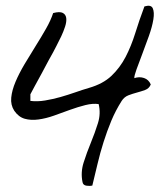

<svg xmlns="http://www.w3.org/2000/svg" viewBox="-20 -640 569 651"><path d="M259.8 -22.5Q252.9 -55.7 263.7 -89.4Q274.4 -123 288.1 -156.2Q301.8 -189.5 312 -222.2Q322.3 -254.9 314.5 -287.1Q294.9 -290 269.5 -283.7Q244.1 -277.3 217.3 -267.6Q190.4 -257.8 163.1 -248Q135.7 -238.3 110.4 -234.9Q85 -231.4 64 -237.3Q43 -243.2 28.3 -264.6Q15.6 -284.2 18.1 -309.1Q20.5 -334 32.7 -362.8Q44.9 -391.6 63.5 -422.9Q82 -454.1 101.1 -484.4Q120.1 -514.6 136.2 -543Q152.3 -571.3 160.2 -595.7Q182.6 -601.6 192.9 -596.2Q203.1 -590.8 204.6 -578.6Q206.1 -566.4 200.7 -549.8Q195.3 -533.2 187.5 -516.6Q179.7 -500 171.9 -485.4Q164.1 -470.7 160.2 -462.9Q155.3 -455.1 144.5 -434.6Q133.8 -414.1 121.6 -391.6Q109.4 -369.1 98.1 -348.6Q86.9 -328.1 83 -320.3V-297.9Q106.4 -294.9 132.8 -299.3Q159.2 -303.7 185.1 -311Q210.9 -318.4 235.8 -327.1Q260.7 -335.9 281.2 -341.8Q329.1 -355.5 357.9 -382.8Q386.7 -410.2 405.8 -446.8Q424.8 -483.4 438.5 -527.3Q452.1 -571.3 469.7 -618.2Q492.2 -625 498 -611.8Q503.9 -598.6 500 -574.2Q496.1 -549.8 484.9 -518.1Q473.6 -486.3 462.4 -457Q451.2 -427.7 442.9 -404.8Q434.6 -381.8 435.5 -375Q452.1 -380.9 468.3 -375.5Q484.4 -370.1 491.2 -353.5Q485.4 -339.8 472.2 -335Q459 -330.1 444.3 -326.2Q429.7 -322.3 415.5 -316.9Q401.4 -311.5 392.6 -297.9Q372.1 -265.6 357.4 -230.5Q342.8 -195.3 331.1 -158.2Q319.3 -121.1 310.5 -83.5Q301.8 -45.9 293 -10.7Q286.1 -8.8 273.9 -10.3Q261.7 -11.7 259.8 -22.5Z"/></svg>

Font: Nothing You Could Do
Style: Regular
Weight: 400
Version: Version 1.005